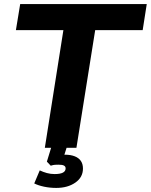

<svg xmlns="http://www.w3.org/2000/svg" viewBox="-20 -725 740 942"><path d="M200 0 291 -577H58L79 -705H700L680 -577H447L355 0ZM256 197Q225 197 196.5 191Q168 185 148 175L175 111Q192 119 210 124Q228 129 248 129Q275 129 288.5 122Q302 115 302 101Q302 92 294 87.5Q286 83 267 83Q259 83 250 83.5Q241 84 229 88L210 68L237 -20H313L289 56L253 42Q265 38 277 36Q289 34 299 34Q327 34 347 42Q367 50 377 65Q387 80 387 102Q387 145 349.5 171Q312 197 256 197Z"/></svg>

Font: Nunito Sans 12pt ExtraLight 12pt ExtraBold
Style: Italic
Weight: 800
Italic angle: -9°
Version: Version 3.101;gftools[0.9.27]